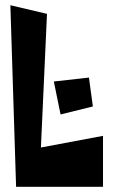

<svg xmlns="http://www.w3.org/2000/svg" viewBox="-20 -715 440 740"><path d="M213.4 -273.9 187.5 -400.9 322.8 -416 337.9 -304.7ZM20 -694.8 161.1 -661.6 137.7 -146.5 377 -191.4V4.9H42Z"/></svg>

Font: Some Time Later
Style: Regular
Weight: 400
Version: Version 003.300